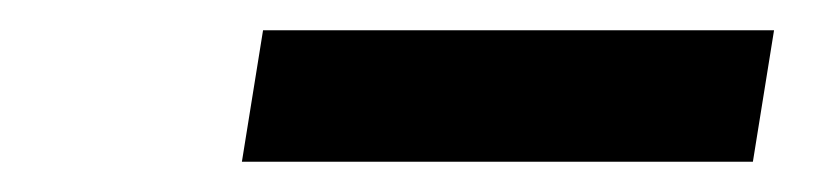

<svg xmlns="http://www.w3.org/2000/svg" viewBox="-20 -726 540 127"><path d="M140 -619 154 -706H492L478 -619Z"/></svg>

Font: Nunito Sans 8pt
Style: Bold Italic
Weight: 700
Italic angle: -9°
Version: Version 3.101;gftools[0.9.27]